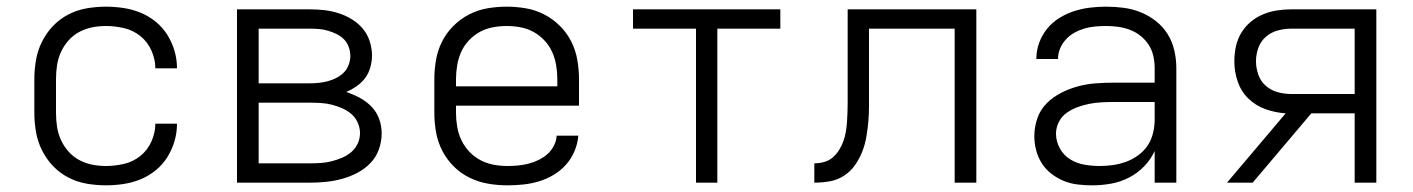

<svg xmlns="http://www.w3.org/2000/svg" viewBox="-20 -548 4240 576"><path d="M298 8Q269 8 240 3Q211 -2 185 -15.5Q159 -29 139 -50Q119 -71 106 -97Q93 -123 88 -152Q83 -181 83 -210V-310Q83 -339 88 -368Q93 -397 106 -423Q119 -449 139 -470Q159 -491 185 -504.5Q211 -518 240 -523Q269 -528 298 -528Q324 -528 350.5 -524Q377 -520 401.5 -510Q426 -500 447 -483Q468 -466 482 -443.5Q496 -421 503.5 -395.5Q511 -370 511 -343Q511 -343 511 -343Q511 -343 511 -343H446Q446 -343 446 -343Q446 -343 446 -343Q446 -370 434.5 -396Q423 -422 401.5 -439.5Q380 -457 352.5 -463.5Q325 -470 298 -470Q277 -470 256.5 -466Q236 -462 217.5 -452Q199 -442 185 -426Q171 -410 162.5 -391Q154 -372 151 -351.5Q148 -331 148 -310V-210Q148 -189 151 -168.5Q154 -148 162.5 -129Q171 -110 185 -94Q199 -78 217.5 -68Q236 -58 256.5 -54Q277 -50 298 -50Q325 -50 352.5 -56.5Q380 -63 401.5 -80.5Q423 -98 434.5 -124Q446 -150 446 -177Q446 -177 446 -177Q446 -177 446 -177H511Q511 -177 511 -177Q511 -177 511 -177Q511 -150 503.5 -124.5Q496 -99 482 -76.5Q468 -54 447 -37Q426 -20 401.5 -10Q377 0 350.5 4Q324 8 298 8Z M691 0V-520H909Q931 -520 953 -517.5Q975 -515 995.5 -508.5Q1016 -502 1035 -490.5Q1054 -479 1068 -462.5Q1082 -446 1089 -424.5Q1096 -403 1096 -382Q1096 -364 1091 -346Q1086 -328 1075.5 -314Q1065 -300 1050 -289.5Q1035 -279 1019 -272Q1040 -265 1059.5 -254.5Q1079 -244 1094.5 -228Q1110 -212 1117.5 -191Q1125 -170 1125 -148Q1125 -123 1116.5 -99.5Q1108 -76 1091 -58.5Q1074 -41 1052 -29.5Q1030 -18 1006.5 -11.5Q983 -5 958.5 -2.5Q934 0 909 0ZM756 -298H909Q923 -298 937 -299.5Q951 -301 964 -304.5Q977 -308 989.5 -314.5Q1002 -321 1011.5 -330.5Q1021 -340 1026 -353.5Q1031 -367 1031 -380Q1031 -394 1026 -407.5Q1021 -421 1011.5 -430.5Q1002 -440 989.5 -446Q977 -452 963.5 -456Q950 -460 936.5 -461Q923 -462 909 -462H756ZM909 -58Q926 -58 942 -59Q958 -60 974 -64Q990 -68 1005.5 -74.5Q1021 -81 1033.5 -91.5Q1046 -102 1053 -117Q1060 -132 1060 -149Q1060 -165 1053 -180.5Q1046 -196 1033.5 -206.5Q1021 -217 1006 -223.5Q991 -230 975 -234Q959 -238 942.5 -239Q926 -240 909 -240H756V-58Z M1502 8Q1473 8 1444 3Q1415 -2 1388.5 -15Q1362 -28 1341 -49Q1320 -70 1306.5 -96.5Q1293 -123 1288 -152Q1283 -181 1283 -210V-310Q1283 -339 1288 -368Q1293 -397 1306 -423Q1319 -449 1340 -470Q1361 -491 1387 -504.5Q1413 -518 1442 -523Q1471 -528 1500 -528Q1529 -528 1558 -523Q1587 -518 1613 -504.5Q1639 -491 1660 -470Q1681 -449 1694 -423Q1707 -397 1712 -368Q1717 -339 1717 -310V-231H1348V-210Q1348 -189 1351.5 -168Q1355 -147 1364 -128Q1373 -109 1387.5 -93.5Q1402 -78 1420.5 -68Q1439 -58 1460 -54Q1481 -50 1502 -50Q1518 -50 1534 -51.5Q1550 -53 1565.5 -57Q1581 -61 1595.5 -68Q1610 -75 1622 -85.5Q1634 -96 1641.5 -110.5Q1649 -125 1650 -141H1715Q1713 -117 1703.5 -94.5Q1694 -72 1678 -54Q1662 -36 1641 -23.5Q1620 -11 1597 -4Q1574 3 1550 5.5Q1526 8 1502 8ZM1348 -289H1652V-310Q1652 -331 1648.5 -352Q1645 -373 1636.5 -392Q1628 -411 1613.5 -426.5Q1599 -442 1581 -452Q1563 -462 1542 -466Q1521 -470 1500 -470Q1479 -470 1458 -466Q1437 -462 1419 -452Q1401 -442 1386.5 -426.5Q1372 -411 1363.5 -392Q1355 -373 1351.5 -352Q1348 -331 1348 -310Z M2068 0V-462H1879V-520H2321V-462H2132V0Z M2423 0V-58Q2438 -58 2452.5 -62Q2467 -66 2478 -75.5Q2489 -85 2497 -97.5Q2505 -110 2510 -124Q2515 -138 2517.5 -152.5Q2520 -167 2521 -182Q2522 -197 2522.5 -212Q2523 -227 2523 -241Q2523 -251 2523 -261Q2523 -271 2523 -281V-520H2909V0H2844V-462H2587V-280Q2587 -279 2587 -278Q2587 -277 2587 -275Q2587 -252 2587 -229Q2587 -206 2585 -183Q2583 -160 2579 -137Q2575 -114 2566.5 -92.5Q2558 -71 2544.5 -52Q2531 -33 2511.5 -20.5Q2492 -8 2469 -4Q2446 0 2423 0Z M3256 8Q3235 8 3213.5 5.5Q3192 3 3172 -5Q3152 -13 3134.5 -26.5Q3117 -40 3105.5 -58Q3094 -76 3088.5 -97Q3083 -118 3083 -140Q3083 -167 3092 -193Q3101 -219 3120 -238Q3139 -257 3163.5 -269.5Q3188 -282 3214 -289Q3240 -296 3267 -298Q3294 -300 3321 -300H3444V-344Q3444 -362 3440 -380Q3436 -398 3426 -413.5Q3416 -429 3401.5 -440.5Q3387 -452 3370 -458.5Q3353 -465 3334.5 -467.5Q3316 -470 3298 -470Q3282 -470 3265.5 -468.5Q3249 -467 3233.5 -462.5Q3218 -458 3203.5 -450Q3189 -442 3178 -430Q3167 -418 3160.5 -403Q3154 -388 3154 -371H3089Q3089 -396 3097.5 -419.5Q3106 -443 3121.5 -462Q3137 -481 3158 -494Q3179 -507 3202 -514.5Q3225 -522 3249.5 -525Q3274 -528 3298 -528Q3325 -528 3351.5 -524.5Q3378 -521 3402.5 -511Q3427 -501 3448 -484.5Q3469 -468 3483 -445.5Q3497 -423 3503 -396.5Q3509 -370 3509 -344V0H3444V-95Q3432 -69 3412 -48.5Q3392 -28 3366.5 -15Q3341 -2 3313 3Q3285 8 3256 8ZM3279 -50Q3300 -50 3320 -53Q3340 -56 3359 -63Q3378 -70 3395 -82.5Q3412 -95 3423 -111.5Q3434 -128 3439 -148.5Q3444 -169 3444 -189V-242H3321Q3302 -242 3284 -241Q3266 -240 3248 -236.5Q3230 -233 3212.5 -226.5Q3195 -220 3180 -209.5Q3165 -199 3156.5 -182Q3148 -165 3148 -147Q3148 -124 3159.5 -103Q3171 -82 3190.5 -70Q3210 -58 3233 -54Q3256 -50 3279 -50Z M3661 0 3837 -208Q3806 -210 3776.5 -220.5Q3747 -231 3725 -252.5Q3703 -274 3693 -303.5Q3683 -333 3683 -364Q3683 -386 3687.5 -407.5Q3692 -429 3703 -448Q3714 -467 3731 -481.5Q3748 -496 3768 -504.5Q3788 -513 3810 -516.5Q3832 -520 3854 -520H4109V0H4044V-208H3914L3738 0ZM3854 -266H4044V-462H3854Q3833 -462 3813 -456.5Q3793 -451 3777.5 -437.5Q3762 -424 3755 -404.5Q3748 -385 3748 -364Q3748 -344 3755 -324Q3762 -304 3777.5 -290.5Q3793 -277 3813 -271.5Q3833 -266 3854 -266Z"/></svg>

Font: Iosevka Aile Custom Light
Style: Regular
Weight: 300
Designer: Belleve Invis
Foundry: Belleve Invis
Version: Version 17.0.2; ttfautohint (v1.8.3)